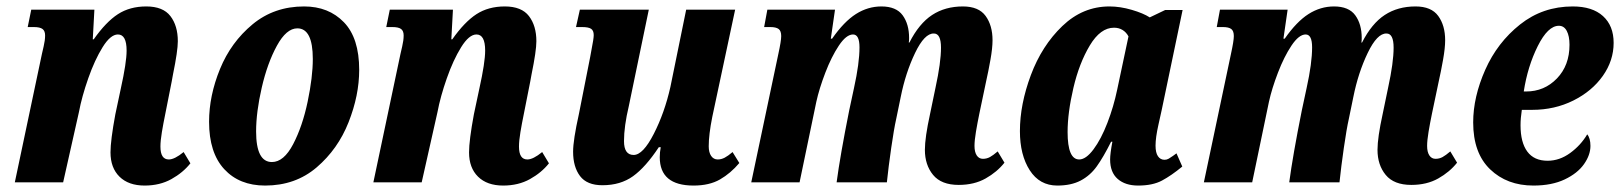

<svg xmlns="http://www.w3.org/2000/svg" viewBox="-20 -566 5029 596"><path d="M323 -93Q323 -130 338 -211L355 -291Q373 -372 373 -409Q373 -459 346 -459Q323 -459 298.5 -419.5Q274 -380 254 -323Q234 -266 225 -218L176 0H26L110 -398Q111 -403 115.5 -422Q120 -441 120 -456Q120 -470 112 -476Q104 -482 85 -482H66L77 -536H273L268 -444H271Q309 -498 346 -522Q383 -546 434 -546Q486 -546 509 -516Q532 -486 532 -438Q532 -408 517 -335L513 -313L493 -212Q487 -183 482.5 -156Q478 -129 478 -111Q478 -71 504 -71Q522 -71 550 -94L571 -59Q548 -30 512 -10Q476 10 429 10Q379 10 351 -17.5Q323 -45 323 -93Z M629 -188Q629 -269 663 -352Q697 -435 764 -490.5Q831 -546 924 -546Q1000 -546 1047.5 -497Q1095 -448 1095 -349Q1095 -270 1062 -186.5Q1029 -103 963 -46.5Q897 10 803 10Q723 10 676 -41Q629 -92 629 -188ZM951 -383Q951 -478 903 -478Q869 -478 839.5 -424Q810 -370 792.5 -294Q775 -218 775 -158Q775 -63 824 -63Q861 -63 890 -118.5Q919 -174 935 -250.5Q951 -327 951 -383Z M1436 -93Q1436 -130 1451 -211L1468 -291Q1486 -372 1486 -409Q1486 -459 1459 -459Q1436 -459 1411.5 -419.5Q1387 -380 1367 -323Q1347 -266 1338 -218L1289 0H1139L1223 -398Q1224 -403 1228.5 -422Q1233 -441 1233 -456Q1233 -470 1225 -476Q1217 -482 1198 -482H1179L1190 -536H1386L1381 -444H1384Q1422 -498 1459 -522Q1496 -546 1547 -546Q1599 -546 1622 -516Q1645 -486 1645 -438Q1645 -408 1630 -335L1626 -313L1606 -212Q1600 -183 1595.5 -156Q1591 -129 1591 -111Q1591 -71 1617 -71Q1635 -71 1663 -94L1684 -59Q1661 -30 1625 -10Q1589 10 1542 10Q1492 10 1464 -17.5Q1436 -45 1436 -93Z M2028 -78Q2028 -93 2031 -109H2025Q1984 -47 1945 -19Q1906 9 1850 9Q1802 9 1780.5 -19.5Q1759 -48 1759 -95Q1759 -131 1777 -212L1812 -389Q1813 -393 1816 -411Q1823 -446 1823 -457Q1823 -471 1815 -476.5Q1807 -482 1787 -482H1768L1780 -536H1994L1932 -237Q1917 -174 1917 -128Q1917 -85 1947 -85Q1976 -85 2009.5 -150.5Q2043 -216 2061 -296L2110 -536H2262L2191 -203Q2180 -148 2180 -112Q2180 -93 2187.5 -82Q2195 -71 2208 -71Q2219 -71 2229.5 -76.5Q2240 -82 2254 -94L2275 -60Q2248 -28 2215 -9Q2182 10 2133 10Q2028 10 2028 -78Z M2851 -101Q2851 -139 2867 -212L2884 -294Q2901 -372 2901 -418Q2901 -462 2879 -462Q2850 -463 2820.5 -401.5Q2791 -340 2776 -265L2762 -197Q2755 -166 2746.5 -107Q2738 -48 2733 0H2577Q2588 -83 2616 -223L2631 -293Q2648 -370 2648 -419Q2648 -459 2628 -459Q2607 -459 2584 -424.5Q2561 -390 2542 -340.5Q2523 -291 2514 -250L2462 0H2312L2396 -398Q2405 -439 2405 -454Q2405 -470 2397 -476Q2389 -482 2371 -482H2352L2362 -536H2572L2559 -446H2563Q2600 -499 2637 -522.5Q2674 -546 2716 -546Q2762 -546 2782 -518.5Q2802 -491 2802 -448Q2802 -439 2801 -434H2803Q2833 -493 2873.5 -519.5Q2914 -546 2969 -546Q3018 -546 3039.5 -516.5Q3061 -487 3061 -441Q3061 -417 3054.5 -380.5Q3048 -344 3041 -313L3020 -213Q3014 -184 3009.5 -157Q3005 -130 3005 -113Q3005 -94 3012 -83.5Q3019 -73 3031 -73Q3043 -73 3053 -78.5Q3063 -84 3077 -96L3098 -61Q3075 -32 3039.5 -12Q3004 8 2956 8Q2902 8 2876.5 -23Q2851 -54 2851 -101Z M3146 -159Q3146 -242 3180 -333Q3214 -424 3277.5 -485Q3341 -546 3424 -546Q3457 -546 3493 -535.5Q3529 -525 3549 -512L3597 -535H3651L3586 -224Q3585 -219 3576 -179Q3567 -139 3567 -114Q3567 -92 3574.5 -81Q3582 -70 3595 -70Q3602 -70 3608 -73.5Q3614 -77 3621 -82Q3628 -87 3632 -90L3650 -49Q3616 -21 3587 -5.5Q3558 10 3513 10Q3473 10 3449.5 -10.5Q3426 -31 3426 -71Q3426 -89 3433 -126H3429Q3405 -78 3384.5 -49.5Q3364 -21 3334.5 -5.5Q3305 10 3262 10Q3207 10 3176.5 -37.5Q3146 -85 3146 -159ZM3448 -288 3483 -453Q3476 -466 3464.5 -473Q3453 -480 3438 -480Q3396 -480 3363 -425Q3330 -370 3312 -293Q3294 -216 3294 -156Q3294 -71 3330 -71Q3351 -71 3374.5 -102.5Q3398 -134 3417.5 -184.5Q3437 -235 3448 -288Z M4256 -101Q4256 -139 4272 -212L4289 -294Q4306 -372 4306 -418Q4306 -462 4284 -462Q4255 -463 4225.5 -401.5Q4196 -340 4181 -265L4167 -197Q4160 -166 4151.5 -107Q4143 -48 4138 0H3982Q3993 -83 4021 -223L4036 -293Q4053 -370 4053 -419Q4053 -459 4033 -459Q4012 -459 3989 -424.5Q3966 -390 3947 -340.5Q3928 -291 3919 -250L3867 0H3717L3801 -398Q3810 -439 3810 -454Q3810 -470 3802 -476Q3794 -482 3776 -482H3757L3767 -536H3977L3964 -446H3968Q4005 -499 4042 -522.5Q4079 -546 4121 -546Q4167 -546 4187 -518.5Q4207 -491 4207 -448Q4207 -439 4206 -434H4208Q4238 -493 4278.5 -519.5Q4319 -546 4374 -546Q4423 -546 4444.5 -516.5Q4466 -487 4466 -441Q4466 -417 4459.5 -380.5Q4453 -344 4446 -313L4425 -213Q4419 -184 4414.5 -157Q4410 -130 4410 -113Q4410 -94 4417 -83.5Q4424 -73 4436 -73Q4448 -73 4458 -78.5Q4468 -84 4482 -96L4503 -61Q4480 -32 4444.5 -12Q4409 8 4361 8Q4307 8 4281.5 -23Q4256 -54 4256 -101Z M4553 -186Q4553 -265 4590.5 -349.5Q4628 -434 4698.5 -490Q4769 -546 4862 -546Q4923 -546 4956 -516Q4989 -486 4989 -433Q4989 -378 4955.5 -330.5Q4922 -283 4864 -254Q4806 -225 4736 -225H4704Q4700 -199 4700 -177Q4700 -124 4721 -95.5Q4742 -67 4784 -67Q4821 -67 4854 -91Q4887 -115 4907 -149Q4917 -137 4917 -113Q4917 -85 4897 -56.5Q4877 -28 4837 -9Q4797 10 4740 10Q4658 10 4605.5 -40.5Q4553 -91 4553 -186ZM4717 -282Q4774 -282 4813 -322.5Q4852 -363 4852 -427Q4852 -454 4843.5 -470Q4835 -486 4819 -486Q4785 -486 4753.5 -423Q4722 -360 4710 -282Z"/></svg>

Font: Noto Serif CondExtraBold
Style: Italic
Weight: 800
Width: 3
Italic angle: -12°
Designer: Monotype Design Team
Foundry: Monotype Imaging Inc.
Version: Version 1.001